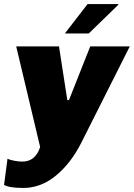

<svg xmlns="http://www.w3.org/2000/svg" viewBox="-54 -740 660 947"><path d="M278 -246H286L391 -511H586L347 -36Q296 65 222 126Q148 187 61 187Q-8 187 -34 172L-17 43Q-7 48 14.5 52.5Q36 57 56 57Q121 57 144 -15L26 -511H237ZM529 -720 530 -717 384 -575H266L378 -720Z"/></svg>

Font: Chivo Black Italic
Style: Regular
Weight: 900
Italic angle: -8.05°
Designer: Hector Gatti
Foundry: Omnibus-Type
Version: Version 1.007